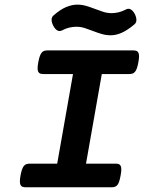

<svg xmlns="http://www.w3.org/2000/svg" viewBox="-20 -793 640 813"><path d="M289.1 -479.5H164.1Q155.8 -479.5 150.4 -481.4Q145 -483.4 142.1 -488.8Q139.2 -494.1 139.2 -503.9Q139.2 -513.7 142.1 -529.3Q145 -544.9 148.4 -554.7Q151.9 -564.5 156.5 -570.1Q161.1 -575.7 167.2 -577.6Q173.3 -579.6 181.6 -579.6H543.9Q552.2 -579.6 557.6 -577.6Q563 -575.7 565.9 -570.1Q568.8 -564.5 568.8 -554.7Q568.8 -544.9 565.9 -529.3Q563 -513.7 559.6 -503.9Q556.2 -494.1 551.5 -488.8Q546.9 -483.4 540.8 -481.4Q534.7 -479.5 526.4 -479.5H411.1L344.2 -100.1H469.2Q477.5 -100.1 482.9 -98.1Q488.3 -96.2 491 -90.6Q493.7 -85 493.7 -75.2Q493.7 -65.4 490.7 -49.8Q487.8 -34.2 484.6 -24.4Q481.4 -14.6 476.8 -9.3Q472.2 -3.9 466.1 -2Q460 0 451.7 0H89.4Q81.1 0 75.4 -2Q69.8 -3.9 67.1 -9.3Q64.5 -14.6 64.2 -24.4Q64 -34.2 66.9 -49.8Q69.8 -65.4 73.2 -75.2Q76.7 -85 81.3 -90.6Q85.9 -96.2 92.3 -98.1Q98.6 -100.1 106.9 -100.1H222.2ZM452.6 -737.3Q465.8 -737.3 481.2 -740.7Q496.6 -744.1 512.2 -752.4Q523.4 -758.8 533.2 -753.4Q543 -748 550.3 -734.4Q557.1 -721.7 557.6 -709.2Q558.1 -696.8 548.3 -689Q519 -664.6 495.1 -654.1Q471.2 -643.6 449.2 -643.6Q428.7 -643.6 410.2 -649.2Q391.6 -654.8 374 -661.6Q356.4 -668.5 339.1 -674.1Q321.8 -679.7 303.7 -679.7Q289.6 -679.7 274.2 -676.3Q258.8 -672.9 243.2 -664.6Q232.4 -658.7 222.9 -664.1Q213.4 -669.4 206.1 -683.1Q199.2 -695.8 198.5 -708Q197.8 -720.2 207 -728Q236.3 -753.4 260.7 -763.4Q285.2 -773.4 307.1 -773.4Q327.1 -773.4 345.7 -767.8Q364.3 -762.2 381.8 -755.4Q399.4 -748.5 417 -742.9Q434.6 -737.3 452.6 -737.3Z"/></svg>

Font: Courier Prime
Style: Bold Italic
Weight: 700
Monospace: yes
Designer: Alan Dague-Greene
Foundry: Quote-Unquote Apps
Version: Version 1.202